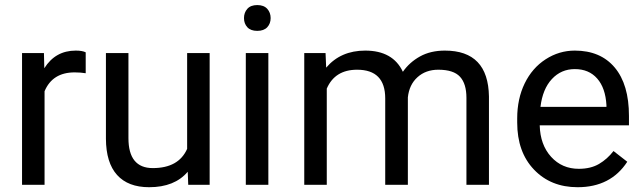

<svg xmlns="http://www.w3.org/2000/svg" viewBox="-20 -741 2579 770"><path d="M323.7 -447.3Q303.2 -450.7 279.3 -450.7Q190.4 -450.7 158.7 -375V0H68.4V-528.3H156.2L157.7 -467.3Q202.1 -538.1 283.7 -538.1Q310.1 -538.1 323.7 -531.2Z M732.9 -52.2Q680.2 9.8 578.1 9.8Q493.7 9.8 449.5 -39.3Q405.3 -88.4 404.8 -184.6V-528.3H495.1V-187Q495.1 -66.9 592.8 -66.9Q696.3 -66.9 730.5 -144V-528.3H820.8V0H734.9Z M1056.2 0H965.8V-528.3H1056.2ZM958.5 -668.5Q958.5 -690.4 971.9 -705.6Q985.4 -720.7 1011.7 -720.7Q1038.1 -720.7 1051.8 -705.6Q1065.4 -690.4 1065.4 -668.5Q1065.4 -646.5 1051.8 -631.8Q1038.1 -617.2 1011.7 -617.2Q985.4 -617.2 971.9 -631.8Q958.5 -646.5 958.5 -668.5Z M1285.6 -528.3 1288.1 -469.7Q1346.2 -538.1 1444.8 -538.1Q1555.7 -538.1 1595.7 -453.1Q1622.1 -491.2 1664.3 -514.6Q1706.5 -538.1 1764.2 -538.1Q1938 -538.1 1940.9 -354V0H1850.6V-348.6Q1850.6 -405.3 1824.7 -433.3Q1798.8 -461.4 1737.8 -461.4Q1687.5 -461.4 1654.3 -431.4Q1621.1 -401.4 1615.7 -350.6V0H1524.9V-346.2Q1524.9 -461.4 1412.1 -461.4Q1323.2 -461.4 1290.5 -385.7V0H1200.2V-528.3Z M2296.4 9.8Q2189 9.8 2121.6 -60.8Q2054.2 -131.3 2054.2 -249.5V-266.1Q2054.2 -344.7 2084.2 -406.5Q2114.3 -468.3 2168.2 -503.2Q2222.2 -538.1 2285.2 -538.1Q2388.2 -538.1 2445.3 -470.2Q2502.4 -402.3 2502.4 -275.9V-238.3H2144.5Q2146.5 -160.2 2190.2 -112.1Q2233.9 -64 2301.3 -64Q2349.1 -64 2382.3 -83.5Q2415.5 -103 2440.4 -135.3L2495.6 -92.3Q2429.2 9.8 2296.4 9.8ZM2285.2 -463.9Q2230.5 -463.9 2193.4 -424.1Q2156.2 -384.3 2147.5 -312.5H2412.1V-319.3Q2408.2 -388.2 2375 -426Q2341.8 -463.9 2285.2 -463.9Z"/></svg>

Font: APIMedia Roboto
Style: Regular
Weight: 400
Designer: Google
Version: Version 2.137; 2017